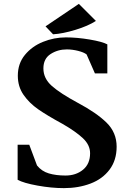

<svg xmlns="http://www.w3.org/2000/svg" viewBox="-20 -958 662 991"><path d="M71 0ZM71 -30V-211H131L171 -104Q195 -74 232 -63Q269 -52 318 -52Q372 -52 408.5 -82Q445 -112 445 -167Q445 -210 407.5 -245Q370 -280 302 -319Q223 -362 177 -394Q131 -426 101.5 -468.5Q72 -511 72 -567Q72 -630 108.5 -674.5Q145 -719 202 -742Q259 -765 320 -765Q378 -765 443 -754Q508 -743 534 -729V-579H470L427 -677Q413 -688 383 -695.5Q353 -703 325 -703Q278 -703 241 -679Q204 -655 204 -605Q204 -553 247.5 -514.5Q291 -476 382 -427Q478 -376 530 -325Q582 -274 582 -201Q582 -131 545.5 -82.5Q509 -34 447 -10.5Q385 13 310 13Q246 13 174 0Q102 -13 71 -30ZM387 -938 475 -850Q435 -824 369.5 -804Q304 -784 254 -781L215 -822Z"/></svg>

Font: Martel ExtraBold
Style: Regular
Weight: 800
Designer: Dan Reynolds
Foundry: Dan Reynolds
Version: Version 1.001; ttfautohint (v1.1) -l 5 -r 5 -G 72 -x 0 -D la